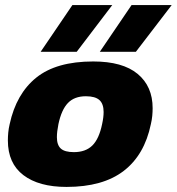

<svg xmlns="http://www.w3.org/2000/svg" viewBox="-20 -726 696 756"><path d="M140 -522 265 -706H422L282 -522ZM373 -522 498 -706H656L515 -522ZM242 10Q133 10 72 -36.5Q11 -83 11 -173Q11 -188 12.5 -204Q14 -220 18 -237Q44 -357 123 -420.5Q202 -484 347 -484Q463 -484 522 -435Q581 -386 581 -300Q581 -285 579.5 -269.5Q578 -254 574 -237Q549 -116 467 -53Q385 10 242 10ZM271 -127Q317 -127 343.5 -153Q370 -179 382 -237Q388 -264 388 -285Q388 -317 371.5 -332Q355 -347 318 -347Q273 -347 247.5 -320.5Q222 -294 210 -237Q204 -207 204 -186Q204 -155 219.5 -141Q235 -127 271 -127Z"/></svg>

Font: Kanit
Style: Bold Italic
Weight: 700
Italic angle: -12°
Designer: Katatrad Team
Foundry: CadsonDemak
Version: Version 2.000; ttfautohint (v1.8.3)